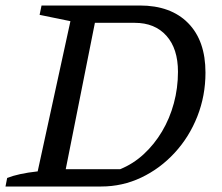

<svg xmlns="http://www.w3.org/2000/svg" viewBox="-25 -678 808 698"><path d="M483 -658Q596 -658 659 -594Q722 -530 722 -414Q722 -330 692.5 -255Q663 -180 610 -122.5Q557 -65 488.5 -32.5Q420 0 343 0H-5L1 -31Q21 -39 48.5 -45Q76 -51 112 -55L231 -601L119 -624L126 -658ZM412 -63Q459 -82 497.5 -117.5Q536 -153 564 -200Q592 -247 607 -302.5Q622 -358 622 -417Q622 -501 580 -548Q538 -595 465 -595H320L214 -63Z"/></svg>

Font: Piazzolla Thin Medium
Style: Italic
Weight: 500
Italic angle: -11.3°
Version: Version 2.005